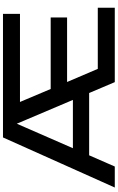

<svg xmlns="http://www.w3.org/2000/svg" viewBox="229 -1019 790 1288"><g transform="rotate(-90 624.0 -375.0)"><path d="M718 -320 806 -114H1216V0H717L411 -721H466L151 0H10L346 -750H1175V-636H584L671 -430H1151V-320ZM173 -172V-281H679V-172Z"/></g></svg>

Font: Bounded
Style: Regular
Weight: 400
Designer: Vlad Churkin
Version: Version 1.0